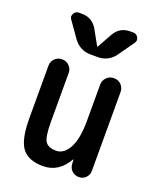

<svg xmlns="http://www.w3.org/2000/svg" viewBox="-143 -853 786 950"><g transform="rotate(20 250.0 -378.0)"><path d="M377.9 -764.6H392.6Q410.2 -764.6 418.9 -749Q427.7 -733.4 417 -718.8L358.4 -635.7Q325.2 -589.8 267.6 -589.8H232.4Q175.8 -589.8 141.6 -635.7L83 -718.8Q72.3 -732.4 80.6 -748.5Q88.9 -764.6 107.4 -764.6H122.1Q178.7 -764.6 206.1 -714.8L249 -637.7H250H251L293.9 -714.8Q321.3 -764.6 377.9 -764.6ZM198.2 9.8Q121.1 9.8 87.9 -34.2Q54.7 -78.1 54.7 -190.4V-466.8Q54.7 -489.3 70.3 -504.4Q85.9 -519.5 107.9 -519.5Q129.9 -519.5 145.5 -504.4Q161.1 -489.3 161.1 -466.8V-209Q161.1 -131.8 176.3 -107.9Q191.4 -84 233.4 -84Q274.4 -84 300.8 -132.3Q327.1 -180.7 327.1 -276.4V-465.8Q327.1 -488.3 342.8 -503.9Q358.4 -519.5 381.3 -519.5Q404.3 -519.5 419.4 -503.9Q434.6 -488.3 434.6 -465.8V-50.8Q434.6 -29.3 419.9 -14.6Q405.3 0 383.8 0Q361.3 0 346.7 -14.6Q332 -29.3 331.1 -50.8L330.1 -71.3Q330.1 -72.3 329.1 -72.3Q327.1 -72.3 327.1 -71.3Q281.2 9.8 198.2 9.8Z"/></g></svg>

Font: Rounded Mgen+ 2m medium
Style: Regular
Weight: 500
Designer: [Source Han Sans]
Ryoko NISHIZUKA  (kana & ideographs); Paul D. Hunt (Latin, Greek & Cyrillic); Wenlong ZHANG  (bopomofo
Version: Version 1.059.20150602